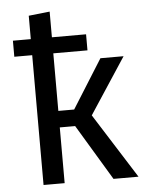

<svg xmlns="http://www.w3.org/2000/svg" viewBox="-53 -791 634 834"><g transform="rotate(-5 263.5 -374.0)"><path d="M338 -283 517 0H408L262 -243H195V0H103V-566H25V-636H103V-738L195 -748V-636H344V-566H195V-315H264L397 -527H498Z"/></g></svg>

Font: Fira Sans
Style: Regular
Weight: 400
Designer: Carrois Corporate & Edenspiekermann AG
Foundry: Carrois Corporate GbR & Edenspiekermann AG
Version: Version 4.106;PS 004.106;hotconv 1.0.70;makeotf.lib2.5.58329